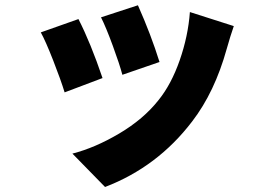

<svg xmlns="http://www.w3.org/2000/svg" viewBox="-20 -624 1040 747"><path d="M373 -556.6 516.6 -603.5Q567.4 -489.3 600.6 -382.8L456.1 -333Q445.3 -374 418.9 -445.8Q392.6 -517.6 373 -556.6ZM718.8 -577.1 889.6 -522.5Q876 -483.4 862.3 -434.6Q815.4 -265.6 727.5 -151.4Q592.8 25.4 388.7 103.5L261.7 -26.4Q349.6 -48.8 443.8 -104.5Q538.1 -160.2 596.7 -234.4Q646.5 -295.9 679.2 -389.6Q711.9 -483.4 718.8 -577.1ZM138.7 -498 285.2 -549.8Q333 -456.1 378.9 -320.3L231.4 -264.6Q216.8 -312.5 187 -388.7Q157.2 -464.8 138.7 -498Z"/></svg>

Font: Gen Shin Gothic Monospace Heavy
Style: Bold
Weight: 800
Designer: [Source Han Sans]
Ryoko NISHIZUKA  (kana & ideographs); Paul D. Hunt (Latin, Greek & Cyrillic); Wenlong ZHANG  (bopomofo
Version: Version 1.002.20150607